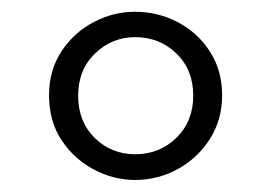

<svg xmlns="http://www.w3.org/2000/svg" viewBox="-20 -745 464 325"><path d="M208.5 -440.4Q171.9 -440.4 138.4 -458.3Q105 -476.1 84 -508.1Q63 -540 63 -583.5Q63 -626 84 -658Q105 -689.9 138.4 -707.5Q171.9 -725.1 208.5 -725.1Q247.1 -725.1 280.8 -707.5Q314.5 -689.9 335.2 -658Q356 -626 356 -583.5Q356 -542.5 335.4 -510Q314.9 -477.5 281.2 -459Q247.6 -440.4 208.5 -440.4ZM209 -483.9Q250 -483.9 278.6 -511.7Q307.1 -539.6 307.1 -583Q307.1 -627 278.6 -654.5Q250 -682.1 209 -682.1Q169.4 -682.1 140.9 -654.5Q112.3 -627 112.3 -583Q112.3 -539.1 140.4 -511.5Q168.5 -483.9 209 -483.9Z"/></svg>

Font: Comme Light
Style: Regular
Weight: 300
Version: Version 1.000;gftools[0.9.27]